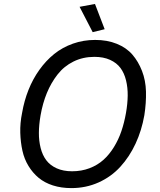

<svg xmlns="http://www.w3.org/2000/svg" viewBox="-20 -945 819 980"><path d="M464.8 -924.8 514.2 -795.9 453.1 -780.8 386.2 -910.2ZM344.2 15.1Q293 15.1 250.2 1.5Q207.5 -12.2 177.2 -37.4Q147 -62.5 125.5 -97.7Q104 -132.8 94.5 -175.5Q85 -218.3 83.5 -267.3Q82 -316.4 92.8 -369.1Q103.5 -431.2 125.5 -486.3Q147.5 -541.5 180.9 -588.4Q214.4 -635.3 256.3 -669.2Q298.3 -703.1 352.1 -722.2Q405.8 -741.2 465.8 -741.2Q527.3 -741.2 576.2 -721.4Q625 -701.7 655.5 -666.5Q686 -631.3 704.8 -583Q723.6 -534.7 725.1 -477.5Q726.6 -420.4 716.8 -356.9Q703.1 -278.8 671.9 -211.7Q640.6 -144.5 594.2 -93.8Q547.9 -43 483.4 -13.9Q418.9 15.1 344.2 15.1ZM348.1 -70.8Q396 -70.8 437 -86.4Q478 -102.1 508.1 -129.2Q538.1 -156.2 561.5 -194.3Q585 -232.4 599.6 -275.6Q614.3 -318.8 623 -368.2Q631.3 -415.5 631.8 -456.8Q632.3 -498 623.3 -534.9Q614.3 -571.8 595 -597.9Q575.7 -624 542 -639.4Q508.3 -654.8 461.9 -654.8Q403.3 -654.8 355 -630.9Q306.6 -606.9 273.7 -564.7Q240.7 -522.5 219.2 -470.2Q197.8 -418 187 -356Q178.7 -308.1 178.5 -267.1Q178.2 -226.1 187.5 -189.5Q196.8 -152.8 216.3 -127Q235.8 -101.1 269.3 -85.9Q302.7 -70.8 348.1 -70.8Z"/></svg>

Font: Stilu
Style: Italic
Weight: 400
Italic angle: -10°
Designer: Genilson Lima Santos
Foundry: Genilson Lima Santos
Version: Version 1.200;PS 001.200;hotconv 1.0.88;makeotf.lib2.5.64775